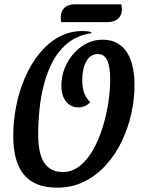

<svg xmlns="http://www.w3.org/2000/svg" viewBox="-20 -843 654 885"><path d="M243 22Q141 22 91 -37Q41 -96 41 -217Q41 -286 55 -355.5Q69 -425 96 -487Q123 -549 162 -597Q201 -645 251 -672.5Q301 -700 361 -700Q384 -700 401 -695V-690Q340 -681 297 -648Q254 -615 226.5 -565.5Q199 -516 183.5 -457.5Q168 -399 162 -338.5Q156 -278 156 -223Q156 -134 184.5 -92Q213 -50 269 -50Q312 -50 347 -77.5Q382 -105 408.5 -151.5Q435 -198 452.5 -254Q470 -310 479 -368.5Q488 -427 488 -477Q488 -594 432 -594Q397 -594 378 -560.5Q359 -527 359 -472Q360 -432 370 -409.5Q380 -387 396 -372Q373 -348 341 -348Q307 -348 285 -374.5Q263 -401 263 -449Q263 -502 288 -550Q313 -598 356.5 -629Q400 -660 453 -660Q525 -660 562.5 -605.5Q600 -551 600 -451Q600 -387 585.5 -320.5Q571 -254 542 -193Q513 -132 469.5 -83.5Q426 -35 369.5 -6.5Q313 22 243 22ZM262 -741Q261 -747 260.5 -753.5Q260 -760 260 -765Q260 -791 277 -807Q294 -823 322 -823H539Q542 -812 542 -799Q542 -773 524.5 -757Q507 -741 474 -741Z"/></svg>

Font: Sansita Swashed
Style: Regular
Weight: 400
Designer: Pablo Cosgaya
Foundry: Omnibus-Type
Version: Version 1.003; ttfautohint (v1.8.3)